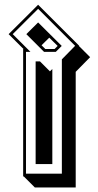

<svg xmlns="http://www.w3.org/2000/svg" viewBox="-20 -745 420 826"><path d="M228 -547.4Q218.8 -556.6 209.7 -565.4Q200.7 -574.2 191.9 -583Q183.1 -574.2 175.8 -567.1Q168.5 -560.1 158.7 -550.3L174.8 -534.2H214.8ZM82.5 14.2H79.6V-534.2H81.1L17.1 -598.1L144 -724.6L320.8 -547.9L319.8 -546.9L367.7 -499L305.7 -436V61.5H129.9ZM220.2 -522H169.4L93.3 -598.1L144 -648.4L245.6 -547.4ZM133.3 -39.1V-481H151.9L194.8 -438L205.1 -448.2V-39.1ZM246.1 2V-489.7L303.2 -547.9L144 -707L34.7 -598.1L110.8 -522H91.8V2Z"/></svg>

Font: Gondrin
Style: Regular
Weight: 400
Designer: Peter Wiegel, original typeface by Carl Albert Fahrenwaldt 1901
Foundry: Peter Wiegel
Version: Version 1.000 2010 initial release